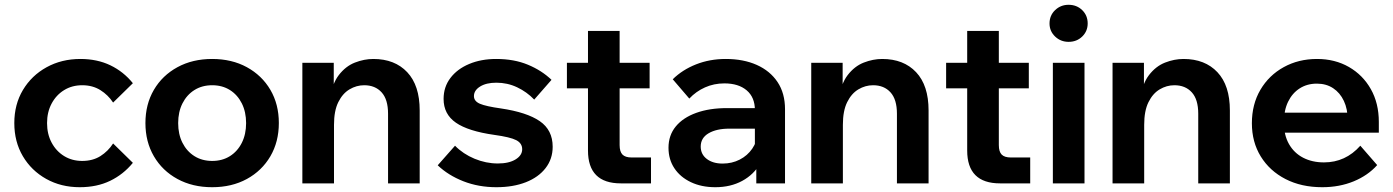

<svg xmlns="http://www.w3.org/2000/svg" viewBox="-20 -765 5813 801"><path d="M451.9 -166.5 534.3 -85.7Q494.8 -37.4 439.6 -10.7Q384.4 16 312.7 16Q234.7 16 172.8 -18.6Q110.9 -53.2 75.3 -113.4Q39.7 -173.7 39.7 -251.5Q39.7 -329.3 75.6 -389.5Q111.6 -449.8 174.2 -484.4Q236.9 -519 315.5 -519Q385.4 -519 440.4 -492.6Q495.4 -466.2 534.3 -417.9L451.9 -337.1Q431 -368.9 398.7 -389.1Q366.3 -409.4 322.9 -409.4Q280.5 -409.4 247.4 -389Q214.3 -368.6 195.3 -332.9Q176.3 -297.3 176.3 -251.5Q176.3 -205.7 195.3 -170.1Q214.3 -134.4 247.4 -114Q280.5 -93.6 322.9 -93.6Q366.9 -93.6 399 -113.8Q431 -134.1 451.9 -166.5Z M865 16Q783.3 16 720.3 -18.3Q657.3 -52.6 622 -113.1Q586.7 -173.6 586.7 -251.5Q586.7 -329.9 622 -390.2Q657.3 -450.4 720.3 -484.7Q783.3 -519 865 -519Q947.1 -519 1009.9 -484.7Q1072.6 -450.4 1108 -390.2Q1143.3 -329.9 1143.3 -251.8Q1143.3 -173.7 1108 -113.1Q1072.6 -52.6 1009.9 -18.3Q947.1 16 865 16ZM865.3 -93.6Q907.4 -93.6 939.2 -113.6Q971 -133.6 988.9 -169.3Q1006.7 -204.9 1006.7 -251.4Q1006.7 -297.9 988.9 -333.6Q971 -369.3 939.2 -389.4Q907.4 -409.4 865.3 -409.4Q823.1 -409.4 791.2 -389.4Q759.2 -369.3 741.2 -333.7Q723.3 -298 723.3 -251.5Q723.3 -205 741.2 -169.3Q759.2 -133.7 791.2 -113.6Q823.1 -93.6 865.3 -93.6Z M1730.9 0H1598.9V-290.7Q1598.9 -350.2 1572 -379.8Q1545.2 -409.4 1499.4 -409.4Q1467 -409.4 1438.1 -392.2Q1409.2 -375 1391.3 -338.8Q1373.4 -302.7 1373.4 -244.2V0H1241.4V-503H1372.4V-346.7H1355.7Q1364.7 -414.4 1393.3 -451.6Q1421.9 -488.8 1460.5 -503.9Q1499.2 -519 1537.5 -519Q1626.9 -519 1678.9 -463.8Q1730.9 -408.6 1730.9 -304.2Z M1806.1 -75.4 1878.3 -157.1Q1912 -122.6 1959.7 -102.8Q2007.4 -83 2056.9 -83Q2103.4 -83 2131 -100Q2158.5 -116.9 2158.5 -142.3Q2158.5 -167.5 2133.6 -180.3Q2108.7 -193.1 2042.7 -202.2Q1933.2 -217.6 1881.9 -253.2Q1830.6 -288.7 1830.6 -352.3Q1830.6 -402.2 1859 -439.6Q1887.4 -477.1 1937.1 -498Q1986.8 -519 2050 -519Q2124.6 -519 2182.4 -495Q2240.2 -471 2280.8 -431.9L2208.7 -349.5Q2178 -381.6 2137.5 -400.8Q2097 -420 2050.7 -420Q2008.5 -420 1982.9 -404Q1957.2 -388 1957.2 -364.1Q1957.2 -342.8 1982.2 -332.1Q2007.2 -321.4 2069.9 -312.6Q2177.9 -296.6 2231.8 -259.6Q2285.7 -222.5 2285.7 -152.8Q2285.7 -101.9 2256.1 -63.7Q2226.5 -25.4 2173.6 -4.7Q2120.7 16 2050.8 16Q1976.3 16 1913.1 -8.8Q1849.9 -33.6 1806.1 -75.4Z M2695.9 0H2570.1Q2501.6 0 2467.3 -34.3Q2433 -68.6 2433 -137.1V-636H2565V-159.6Q2565 -132.5 2576.8 -120.2Q2588.6 -108 2615.4 -108H2695.9ZM2690.1 -396.6H2345.1V-503H2690.1Z M3255 0H3135.2V-100.9L3129.3 -117.3V-306.2Q3129.3 -359 3095.1 -388.1Q3060.9 -417.1 3002.1 -417.1Q2958.5 -417.1 2921.2 -400.4Q2883.8 -383.7 2855.7 -353.8L2786.6 -434.3Q2826.9 -474 2883.9 -496.5Q2940.9 -519 3007.5 -519Q3081.5 -519 3137.1 -494.2Q3192.7 -469.4 3223.9 -422.6Q3255 -375.9 3255 -309.2ZM2964.3 16Q2906.4 16 2862.1 -5.1Q2817.8 -26.2 2793.4 -63.1Q2768.9 -99.9 2768.9 -148.5Q2768.9 -200.5 2799.2 -237.4Q2829.4 -274.2 2884.5 -294.1Q2939.5 -314 3012.7 -314H3141.7V-228.3H3022.7Q2969.1 -228.3 2936.2 -209Q2903.3 -189.7 2903.3 -153.6Q2903.3 -121.2 2928.7 -101.9Q2954.1 -82.6 2994.6 -82.6Q3033.8 -82.6 3066.1 -99.2Q3098.3 -115.7 3118.3 -144.8Q3138.3 -173.8 3141.3 -210.8L3179.2 -193.2Q3179.2 -131.4 3152.2 -84.1Q3125.1 -36.8 3076.5 -10.4Q3027.8 16 2964.3 16Z M3853.9 0H3721.9V-290.7Q3721.9 -350.2 3695 -379.8Q3668.2 -409.4 3622.4 -409.4Q3590 -409.4 3561.1 -392.2Q3532.2 -375 3514.3 -338.8Q3496.4 -302.7 3496.4 -244.2V0H3364.4V-503H3495.4V-346.7H3478.7Q3487.7 -414.4 3516.3 -451.6Q3544.9 -488.8 3583.5 -503.9Q3622.2 -519 3660.5 -519Q3749.9 -519 3801.9 -463.8Q3853.9 -408.6 3853.9 -304.2Z M4277.9 0H4152.1Q4083.6 0 4049.3 -34.3Q4015 -68.6 4015 -137.1V-636H4147V-159.6Q4147 -132.5 4158.8 -120.2Q4170.6 -108 4197.4 -108H4277.9ZM4272.1 -396.6H3927.1V-503H4272.1Z M4504.4 0H4372.4V-503H4504.4ZM4438.1 -590.4Q4405.1 -590.4 4381.8 -612.6Q4358.5 -634.9 4358.5 -667Q4358.5 -700.6 4381.8 -722.8Q4405.1 -745 4437.9 -745Q4472.1 -745 4494.9 -722.7Q4517.7 -700.4 4517.7 -667.2Q4517.7 -634.9 4494.9 -612.6Q4472 -590.4 4438.1 -590.4Z M5110.9 0H4978.9V-290.7Q4978.9 -350.2 4952 -379.8Q4925.2 -409.4 4879.4 -409.4Q4847 -409.4 4818.1 -392.2Q4789.2 -375 4771.3 -338.8Q4753.4 -302.7 4753.4 -244.2V0H4621.4V-503H4752.4V-346.7H4735.7Q4744.7 -414.4 4773.3 -451.6Q4801.9 -488.8 4840.5 -503.9Q4879.2 -519 4917.5 -519Q5006.9 -519 5058.9 -463.8Q5110.9 -408.6 5110.9 -304.2Z M5655.1 -157.1 5725.4 -76.3Q5687 -33.1 5627.5 -8.5Q5567.9 16 5496.3 16Q5409.1 16 5343 -18Q5276.9 -52 5239.8 -112.2Q5202.7 -172.4 5202.7 -250.9Q5202.7 -329.9 5238.3 -390.5Q5273.9 -451 5335.7 -485Q5397.4 -519 5474.3 -519Q5549.3 -519 5607.6 -485.5Q5665.8 -452 5699 -393.1Q5732.3 -334.2 5732.3 -256.3V-250.3H5602.5V-263.7Q5602.5 -310.1 5586.4 -344.1Q5570.4 -378.1 5541.6 -397.1Q5512.9 -416.1 5473.7 -416.1Q5433.1 -416.1 5402.2 -396.3Q5371.2 -376.5 5353.7 -340.5Q5336.2 -304.4 5336.2 -253.7Q5336.2 -201.2 5357.6 -163.8Q5378.9 -126.5 5416.6 -107Q5454.3 -87.5 5503.4 -87.5Q5593.3 -87.5 5655.1 -157.1ZM5732.3 -211.5H5288.5V-295H5715.7L5732.3 -255.7Z"/></svg>

Font: Wix Madefor Display
Style: Regular
Weight: 400
Designer: Dalton Maag Ltd
Foundry: Dalton Maag Ltd
Version: Version 3.100